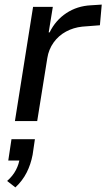

<svg xmlns="http://www.w3.org/2000/svg" viewBox="-20 -527 463 836"><path d="M45 0 124 -497H210L192 -386H196Q222 -439 269 -470Q316 -501 376 -504L423 -507L415 -417L338 -411Q300 -407 267.5 -389.5Q235 -372 213.5 -342Q192 -312 186 -274L142 0ZM47 289 11 261Q36 239 49.5 213Q63 187 66 160L79 172H16L30 79H132L122 147Q114 189 96 224.5Q78 260 47 289Z"/></svg>

Font: Nunito Sans 7pt SemiCondensed Medium
Style: Italic
Weight: 500
Width: 4
Italic angle: -9°
Designer: Vernon Adams
Foundry: Vernon Adams
Version: Version 3.101;gftools[0.9.27]